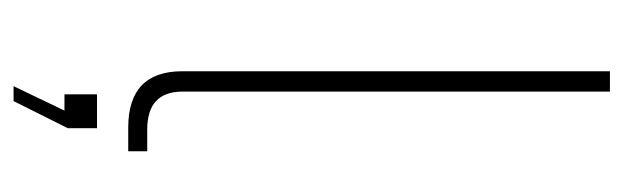

<svg xmlns="http://www.w3.org/2000/svg" viewBox="-338 -412 919 283"><g transform="rotate(90 121.5 -270.5)"><path d="M168 0Q85 0 85 -80V-710H115V-80Q115 -28 171 -28H203V0ZM107 169 143 94H119V46H169V89L129 169Z"/></g></svg>

Font: Geist Thin
Style: Regular
Weight: 400
Designer: Basement.studio, Andrés Briganti, Mateo Zaragoza
Foundry: Basement.studio, Vercel, Andrés Briganti, Guido Ferreyra, Mateo Zaragoza
Version: Version 1.401